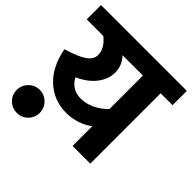

<svg xmlns="http://www.w3.org/2000/svg" viewBox="-217 -826 1073 1073"><g transform="rotate(45 319.0 -289.5)"><path d="M0 0ZM658 -556H564V0H424V-156Q393 -132 352.5 -118.5Q312 -105 269 -105Q170 -105 100.5 -169.5Q31 -234 10 -350Q94 -375 130 -400.5Q166 -426 166 -460Q166 -512 111 -556H-20V-669H658ZM424 -556H263Q303 -514 303 -458Q303 -407 268 -360.5Q233 -314 164 -282Q199 -219 269 -219Q309 -219 350 -238Q391 -257 424 -291ZM73 -92Q111 -92 137.5 -65Q164 -38 164 -1Q164 37 137.5 63.5Q111 90 73 90Q35 90 8.5 63.5Q-18 37 -18 -1Q-18 -38 8.5 -65Q35 -92 73 -92Z"/></g></svg>

Font: Martel Sans ExtraBold
Style: Regular
Weight: 800
Designer: Dan Reynolds and Mathieu Réguer
Foundry: Dan Reynolds and Mathieu Réguer
Version: Version 1.002; ttfautohint (v1.1) -l 5 -r 5 -G 72 -x 0 -D la